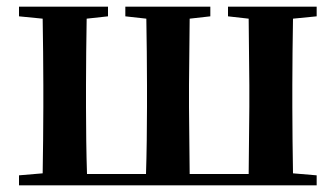

<svg xmlns="http://www.w3.org/2000/svg" viewBox="-20 -556 1007 576"><path d="M176 0H930V-30L859 -36C858 -94 857 -179 857 -235V-301C857 -357 858 -442 859 -500L930 -507V-536H664V-507L726 -500L728 -301V-235L726 -34H549L547 -235V-301L549 -500L611 -507V-536H356V-507L419 -500C420 -443 421 -357 421 -301V-235C421 -178 420 -91 418 -34H241C239 -91 238 -178 238 -235V-301C238 -356 239 -442 240 -500L304 -507V-536H37V-507L108 -500C109 -442 110 -357 110 -301V-235C110 -179 109 -94 108 -36L37 -30V0Z"/></svg>

Font: Noto Serif CJK TC
Style: Bold
Weight: 700
Designer: Ryoko NISHIZUKA 西塚涼子 (kana & ideographs); Frank Grießhammer (Latin, Greek & Cyrillic); Wenlong ZHANG 张文龙 (bopomofo); San
Foundry: Adobe
Version: Version 2.001;hotconv 1.1.0;makeotfexe 2.6.0